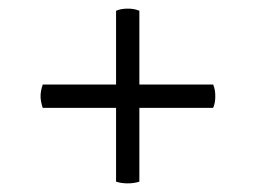

<svg xmlns="http://www.w3.org/2000/svg" viewBox="-20 -572 593 445"><path d="M479 -349Q479 -333 474 -322H303V-151Q291 -147 276 -147Q261 -147 249 -151V-322H79Q74 -337 74 -349Q74 -361 79 -376H249V-547Q260 -552 276 -552Q292 -552 303 -547V-376H474Q479 -365 479 -349Z"/></svg>

Font: Arima Madurai Medium
Style: Regular
Weight: 500
Designer: Joana Correia and Natanael Gama
Foundry: NDISCOVER
Version: Version 1.020